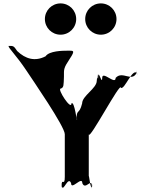

<svg xmlns="http://www.w3.org/2000/svg" viewBox="-20 -1123 950 1129"><path d="M336 -1103C285 -1103 244 -1062 244 -1011C244 -960 285 -919 336 -919C387 -919 428 -960 428 -1011C428 -1062 387 -1103 336 -1103ZM573 -1103C522 -1103 481 -1062 481 -1011C481 -960 522 -919 573 -919C624 -919 665 -960 665 -1011C665 -1062 624 -1103 573 -1103ZM134 -710C171 -654 361 -379 361 -334V-84C361 -21 342 -84 342 -28C342 17 343 -72 343 -27C353 9 380 -91 398 -46C398 -1 464 -91 464 -46C482 -1 520 -82 520 -27C520 18 522 -73 522 -28C513 7 502 -111 502 -84V-334C502 -289 691 -651 691 -606C714 -596 758 -724 786 -693C786 -648 784 -741 784 -696C756 -636 701 -710 660 -665C660 -620 581 -710 581 -665C581 -619 559 -715 557 -674C557 -629 554 -717 554 -672C556 -623 553 -699 549 -648C549 -603 463 -560 463 -515C445 -443 430 -488 430 -419C430 -374 433 -464 433 -419C433 -398 418 -533 400 -515C400 -470 314 -602 337 -602C356 -608 354 -623 356 -672C356 -717 353 -721 390 -777C425 -829 411 -825 377 -825C349 -825 269 -824 248 -792C186 -760 130 -776 81 -823C60 -855 58 -853 30 -853C30 -839 74 -800 134 -710Z"/></svg>

Font: Hussar Przerywany
Style: Regular
Weight: 400
Foundry: Cannot Into Space Fonts
Version: Version 0.982